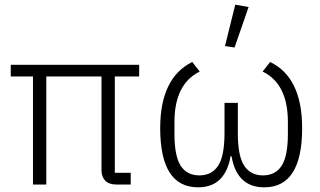

<svg xmlns="http://www.w3.org/2000/svg" viewBox="-20 -789 1369 821"><path d="M471 -462V-50H539V0H477Q446 0 430 -16.5Q414 -33 414 -61V-462H178V0H121V-462H26V-512H575V-462Z M1043 -759 983 -586 942 -592 986 -769ZM997 -349V-220Q997 -121 1024.5 -80Q1052 -39 1104 -39Q1158 -39 1184.5 -80.5Q1211 -122 1211 -216V-267Q1211 -431 1103 -483L1135 -524Q1272 -458 1272 -241Q1272 12 1110 12Q993 12 970 -121H966Q943 12 827 12Q665 12 665 -241Q665 -456 802 -524L834 -483Q726 -430 726 -267V-216Q726 -122 752.5 -80.5Q779 -39 833 -39Q885 -39 912.5 -80Q940 -121 940 -220V-349Z"/></svg>

Font: IBM Plex Sans Light
Style: Regular
Weight: 300
Designer: Mike Abbink, Paul van der Laan, Pieter van Rosmalen
Foundry: Bold Monday
Version: Version 3.0